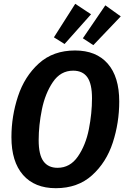

<svg xmlns="http://www.w3.org/2000/svg" viewBox="-20 -972 664 1008"><path d="M606 -439Q606 -327 572 -223Q538 -119 463 -51.5Q388 16 273 16Q162 16 101 -53.5Q40 -123 40 -252Q40 -362 74.5 -466.5Q109 -571 184 -639Q259 -707 374 -707Q485 -707 545.5 -638Q606 -569 606 -439ZM183 -236Q183 -160 208 -125.5Q233 -91 282 -91Q348 -91 389 -150.5Q430 -210 446.5 -293.5Q463 -377 463 -456Q463 -532 438.5 -566.5Q414 -601 364 -601Q298 -601 257.5 -541Q217 -481 200 -397.5Q183 -314 183 -236ZM458 -897 319 -741 263 -776 375 -952ZM614 -886 470 -735 415 -771 533 -944Z"/></svg>

Font: Fira Sans Condensed SemiBold
Style: Italic
Weight: 600
Width: 3
Italic angle: -8°
Designer: bBox Type GmbH & Carrois Corporate GbR & Edenspiekermann AG
Foundry: bBox Type GmbH & Carrois Corporate GbR & Edenspiekermann AG
Version: Version 4.301